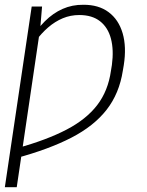

<svg xmlns="http://www.w3.org/2000/svg" viewBox="-23 -573 608 796"><path d="M144 -458 46.4 203.1H-2.9L108.4 -545.9H151.4ZM123 -400.4 99.6 -401.4Q128.9 -450.7 162.8 -484.6Q196.8 -518.6 236.6 -536.1Q276.4 -553.7 322.3 -553.2Q385.7 -553.7 427.2 -522.7Q468.8 -491.7 485.4 -435.3Q502 -378.9 490.2 -303.2L486.3 -280.3Q471.7 -185.5 418.9 -117.9Q366.2 -50.3 272.9 -2.2Q179.7 45.9 42.5 83L48.8 41Q170.4 7.3 252.4 -35.4Q334.5 -78.1 379.9 -137.2Q425.3 -196.3 437 -279.8L440.9 -303.7Q449.2 -365.7 437 -412.4Q424.8 -459 391.8 -484.9Q358.9 -510.7 305.7 -510.7Q269.5 -510.7 237.3 -497.3Q205.1 -483.9 176.5 -459.2Q147.9 -434.6 123 -400.4Z"/></svg>

Font: Inter 20pt ExtraLight
Style: Italic
Weight: 250
Italic angle: -9.3988°
Version: Version 4.001;git-66647c0bb